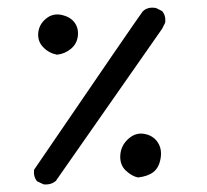

<svg xmlns="http://www.w3.org/2000/svg" viewBox="-20 -420 540 502"><path d="M94 62 77 54Q67 42 69 24Q329 -357 353 -390Q366 -403 388 -399L404 -391Q414 -379 412 -361L404 -345L126 53Q113 64 94 62ZM341 44Q325 41 309 26Q293 11 294.5 -14Q296 -39 315 -56.5Q334 -74 357 -70Q380 -66 392 -48.5Q404 -31 400 -6.5Q396 18 381.5 29.5Q367 41 341 44ZM129 -277Q108 -281 93 -296.5Q78 -312 80 -334Q82 -356 100 -371Q118 -386 141 -381Q164 -376 175 -361Q186 -346 183.5 -325.5Q181 -305 165 -292Q149 -279 129 -277Z"/></svg>

Font: NaniFont Regular
Style: Regular
Weight: 400
Designer: Nanigashitei
Version: Version 1.036